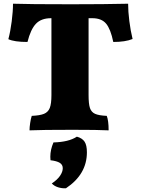

<svg xmlns="http://www.w3.org/2000/svg" viewBox="-20 -699 759 1034"><path d="M457 -601V-187Q457 -139 464.5 -117Q472 -95 492 -86Q512 -77 555 -75Q565 -49 565 3Q509 0 370 0Q205 0 139 3Q139 -14 142.5 -37Q146 -60 151 -75Q195 -77 217 -86Q239 -95 248 -117.5Q257 -140 257 -187V-601H255Q202 -601 173.5 -571Q145 -541 128 -473Q57 -473 25 -488Q36 -529 43 -583.5Q50 -638 50 -679Q134 -676 363 -676Q545 -676 670 -679Q670 -637 676.5 -585.5Q683 -534 694 -489Q655 -473 590 -473Q576 -542 551.5 -571.5Q527 -601 477 -601ZM448 121Q448 240 335 315Q313 316 292.5 309.5Q272 303 259 289Q289 269 303.5 247.5Q318 226 318 207Q318 188 302 178Q286 168 252 164Q251 158 251 145Q251 107 268 68Q350 66 394 37Q423 45 435.5 64Q448 83 448 121Z"/></svg>

Font: Vollkorn SC Black
Style: Regular
Weight: 900
Designer: Friedrich Althausen
Foundry: Friedrich Althausen
Version: Version 4.015